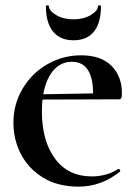

<svg xmlns="http://www.w3.org/2000/svg" viewBox="-20 -683 493 715"><path d="M30 -226Q30 -295 64 -352.5Q98 -410 156 -443.5Q214 -477 282 -477Q356 -477 395 -438Q434 -399 434 -336Q434 -323 431.5 -318Q429 -313 422 -313H326Q330 -381 310.5 -417Q291 -453 248 -453Q196 -453 166 -403Q136 -353 136 -269Q136 -158 185 -92Q234 -26 323 -26Q348 -26 374 -33Q400 -40 420 -54H421Q424 -54 426.5 -50.5Q429 -47 427 -44Q357 12 273 12Q195 12 140.5 -21.5Q86 -55 58 -109Q30 -163 30 -226ZM84 -331 373 -336V-313L85 -312ZM162 -661Q162 -643 189 -627Q216 -611 254 -611Q291 -611 318 -627Q345 -643 345 -661Q345 -663 350.5 -663Q356 -663 356 -660Q356 -598 330 -565.5Q304 -533 254 -533Q204 -533 177.5 -565.5Q151 -598 151 -660Q151 -663 156.5 -663Q162 -663 162 -661Z"/></svg>

Font: Cormorant Unicase
Style: Bold
Weight: 700
Designer: Christian Thalmann (Catharsis Fonts)
Foundry: Catharsis Fonts
Version: Version 4.000